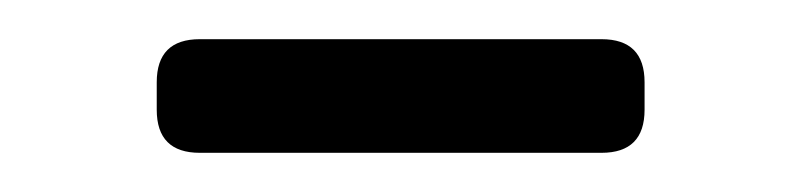

<svg xmlns="http://www.w3.org/2000/svg" viewBox="-20 -591 409 98"><path d="M82 -513Q60 -513 60 -535V-549Q60 -571 82 -571H287Q309 -571 309 -549V-535Q309 -513 287 -513Z"/></svg>

Font: Rubik Light
Style: Regular
Weight: 300
Designer: Hubert and Fischer
Foundry: Hubert and Fischer
Version: Version 2.300;gftools[0.9.30]